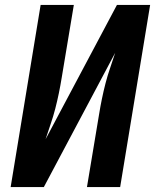

<svg xmlns="http://www.w3.org/2000/svg" viewBox="-20 -755 640 775"><path d="M23 0 144 -735H278L229 -441Q224 -410 217.5 -378.5Q211 -347 203 -316Q195 -285 184.5 -254.5Q174 -224 164 -193L452 -735H586L465 0H331L380 -294Q385 -325 391.5 -356.5Q398 -388 406 -419Q414 -450 424.5 -480.5Q435 -511 445 -542L157 0Z"/></svg>

Font: Iosevka SS04 XBd Ex
Style: Italic
Weight: 800
Width: 7
Italic angle: -9°
Monospace: yes
Designer: Belleve Invis
Foundry: Belleve Invis
Version: Version 19.0.0; ttfautohint (v1.8.4)